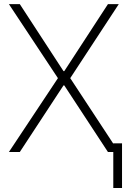

<svg xmlns="http://www.w3.org/2000/svg" viewBox="-20 -748 628 945"><path d="M77.6 -727.5 292.5 -397.9H296.4L511.2 -727.5H564.5L325.7 -363.3L564.5 0H511.2L296.4 -327.6H292.5L77.6 0H23.9L265.1 -363.3L23.9 -727.5ZM580.6 -42.5V177.2H537.6V-42.5Z"/></svg>

Font: Inter Tight ExtraLight
Style: Regular
Weight: 250
Designer: Rasmus Andersson
Foundry: rsms
Version: Version 3.004